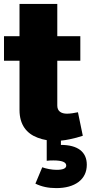

<svg xmlns="http://www.w3.org/2000/svg" viewBox="-20 -717 465 985"><path d="M379.9 -141.1C362.3 -137.2 339.8 -133.8 323.7 -133.8C293.9 -133.8 273.9 -146.5 273.9 -175.3V-405.3H392.1V-531.2H273.9V-696.8H80.1V-531.2H0.5V-405.3H80.1V-152.8C80.1 -76.7 116.7 -31.7 172.9 -10.7C188 -4.9 203.6 -0.5 219.7 2V107.9C230 106.4 241.2 106 253.4 106C297.9 106 319.8 114.7 319.8 132.3C319.8 147 303.2 154.3 270 154.3C246.1 154.3 215.8 148.4 196.8 141.1L161.6 225.1C194.3 241.2 229 248 268.6 248C316.9 248 355 237.3 383.3 216.3C411.1 194.8 425.3 165.5 425.3 127.9C425.3 62 378.4 26.4 292.5 26.4V4.4C307.1 2.9 321.8 1 336.9 -2.4C360.8 -7.3 383.8 -13.2 404.8 -20.5Z"/></svg>

Font: Estedad Black
Style: Regular
Weight: 900
Designer: Amin Abedi
Version: Version 7.3